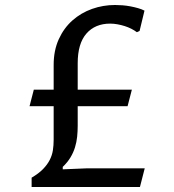

<svg xmlns="http://www.w3.org/2000/svg" viewBox="-20 -745 694 765"><path d="M193.8 -387.7V-486.3Q193.8 -543.9 214.1 -588.6Q234.4 -633.3 268.6 -663.6Q302.7 -693.8 346.7 -709.5Q390.6 -725.1 438.5 -725.1Q452.1 -725.1 468 -723.9Q483.9 -722.7 499.5 -719.7Q515.1 -716.8 529.8 -712.6Q544.4 -708.5 555.7 -702.6L536.1 -621.6L525.4 -616.7Q515.6 -624 503.2 -630.4Q490.7 -636.7 476.8 -641.1Q462.9 -645.5 448 -648.2Q433.1 -650.9 418.9 -650.9Q358.9 -650.9 324.2 -611.1Q289.6 -571.3 289.6 -493.2V-387.7H505.4L488.3 -321.8H289.6V-244.1Q289.6 -222.2 287.4 -200.4Q285.2 -178.7 278.8 -158Q272.5 -137.2 260.7 -117.7Q249 -98.1 230 -80.1V-70.3L323.2 -74.2H556.6L537.6 0H106V-37.1Q134.3 -53.7 151.4 -71.3Q168.5 -88.9 178 -107.4Q187.5 -126 190.7 -146Q193.8 -166 193.8 -188.5V-321.8H97.7L114.7 -387.7Z"/></svg>

Font: Proza Libre
Style: Regular
Weight: 400
Designer: Jasper de Waard
Foundry: Jasper de Waard
Version: Version 1.001; ttfautohint (v1.4.1.8-43bc)